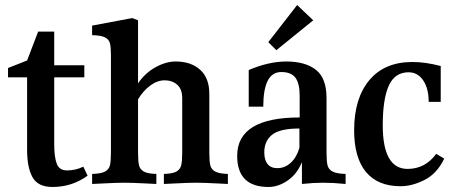

<svg xmlns="http://www.w3.org/2000/svg" viewBox="-20 -730 1814 765"><path d="M329 -30Q267 15 189 15Q131 15 109.5 -24Q88 -63 88 -132V-422H12V-459L88 -489L132 -604H196V-470H316V-422H196V-156Q196 -105 206 -78Q216 -51 247 -51Q282 -51 312 -66Z M888 -37V3L848 1Q791 -2 761 -2Q732 -2 675 1L633 3V-37Q668 -38 683 -46.5Q698 -55 702 -71.5Q706 -88 706 -123V-339Q706 -375 686 -392.5Q666 -410 636 -410Q607 -410 578.5 -389Q550 -368 530 -334V-123Q530 -87 534 -71Q538 -55 553 -46.5Q568 -38 603 -37V3L563 1Q503 -2 475 -2Q446 -2 389 1L347 3V-37Q383 -38 398.5 -46.5Q414 -55 418 -71Q422 -87 422 -123V-511Q422 -543 418 -558Q414 -573 398.5 -581Q383 -589 347 -590V-628L507 -658L530 -649V-398Q558 -439 599.5 -462Q641 -485 680 -485Q741 -485 777.5 -452Q814 -419 814 -356V-123Q814 -87 818 -71Q822 -55 837.5 -46.5Q853 -38 888 -37Z M1357 -37V3Q1307 -2 1267 -2Q1230 -2 1183 3V-84Q1164 -37 1126.5 -11Q1089 15 1050 15Q925 15 925 -109Q925 -262 1174 -262V-348Q1174 -398 1157 -420.5Q1140 -443 1101 -443Q1064 -443 1046.5 -408Q1029 -373 1029 -305H971V-451Q1051 -485 1121 -485Q1196 -485 1238.5 -452Q1281 -419 1281 -339V-123Q1281 -88 1285 -71.5Q1289 -55 1305 -46.5Q1321 -38 1357 -37ZM1173 -141V-218Q1095 -218 1064 -193Q1033 -168 1033 -123Q1033 -93 1046 -76.5Q1059 -60 1085 -60Q1115 -60 1138.5 -81.5Q1162 -103 1173 -141ZM1228 -649 1081 -530 1049 -562 1164 -710Z M1736 -467V-324H1688Q1688 -378 1666 -410Q1644 -442 1608 -442Q1553 -442 1529 -388.5Q1505 -335 1505 -231Q1505 -57 1604 -57Q1674 -57 1718 -117L1750 -98Q1721 -38 1671.5 -13Q1622 12 1576 12Q1485 12 1438 -45Q1391 -102 1391 -211Q1391 -338 1451.5 -410.5Q1512 -483 1623 -483Q1675 -483 1736 -467Z"/></svg>

Font: Gupter
Style: Bold
Weight: 700
Designer: Octavio Pardo
Version: Version 1.000